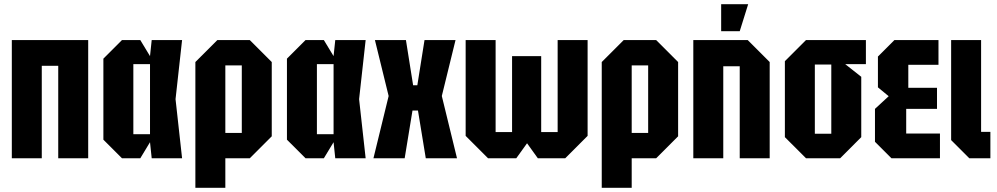

<svg xmlns="http://www.w3.org/2000/svg" viewBox="-20 -750 4724 910"><path d="M36 0V-560H398V0H256V-438H178V0Z M558 0 470 -88V-472L558 -560H645L691 -484L699 -560H843L812 -280L843 0H699L691 -76L645 0ZM612 -114H691V-446H612Z M906 140V-456L1010 -560H1164L1268 -456V-104L1164 0H1048V140ZM1126 -440H1048V-120H1126Z M1428 0 1340 -88V-472L1428 -560H1515L1561 -484L1569 -560H1713L1682 -280L1713 0H1569L1561 -76L1515 0ZM1482 -114H1561V-446H1482Z M1750 0 1822 -295 1757 -560H1904L1938 -346H1958L1992 -560H2139L2074 -295L2146 0H1998L1961 -226H1935L1898 0Z M2545 -484V-124H2623V-560H2765V-106L2659 0H2529L2478 -71L2427 0H2293L2187 -106V-560H2329V-124H2407V-484Z M2832 140V-456L2936 -560H3090L3194 -456V-104L3090 0H2974V140ZM3052 -440H2974V-120H3052Z M3266 0V-560H3524L3628 -456V0H3486V-436H3408V0ZM3398 -602V-730H3526L3486 -602Z M3700 -100V-460L3800 -560H4084V-446H3986L4062 -386V-100L3962 0H3800ZM3842 -116H3920V-444H3842Z M4205 0 4127 -78V-234L4192 -294L4141 -336V-482L4219 -560H4428V-443H4285V-334H4421V-234H4275V-117H4435V0Z M4488 -560H4630V-125H4674V0H4574L4488 -86Z"/></svg>

Font: Tektur Condensed SemiBold
Style: Regular
Weight: 600
Width: 3
Designer: Adam Jagosz
Foundry: Adam Jagosz
Version: Version 1.005;gftools[0.9.30]